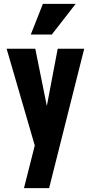

<svg xmlns="http://www.w3.org/2000/svg" viewBox="-20 -760 466 985"><path d="M103 205 178 -91 202 -120 276 -510H412L232 205ZM167 16 14 -510H161L252 -59ZM246 -583H138L200 -740H368Z"/></svg>

Font: Instrument Sans Condensed
Style: Bold
Weight: 700
Width: 3
Designer: Rodrigo Fuenzalida
Foundry: fragTYPE
Version: Version 1.000;gftools[0.9.28]